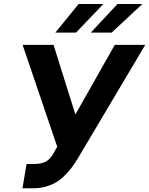

<svg xmlns="http://www.w3.org/2000/svg" viewBox="-20 -958 767 987"><path d="M95.5 9.9 116.5 -115.1H155.9Q197.8 -115.1 220.5 -130.3Q243.3 -145.6 261 -180L274.1 -203.8L96.2 -727.3H255.3L367.5 -369.3L570 -727.3H726.6L379.6 -142.8Q362.6 -115.4 347.7 -95.5Q332.7 -75.6 311.3 -54.5Q289.8 -33.4 267.4 -20.2Q245 -7.1 214.8 1.4Q184.7 9.9 149.9 9.9ZM446.7 -790.5 584.2 -937.5H712L554 -790.5ZM264.6 -790.5 384.2 -937.5H511.4L370.7 -790.5Z"/></svg>

Font: Karasuma Gothic
Style: Bold Italic
Weight: 700
Italic angle: 9.39998°
Designer: Rasmus Andersson / Ryoko Nishizuka
Foundry: Genbu
Version: Version 1.00